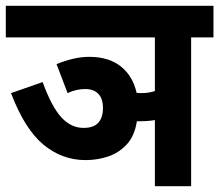

<svg xmlns="http://www.w3.org/2000/svg" viewBox="-20 -642 756 662"><path d="M175 -421Q202 -432 230.5 -439Q259 -446 288 -446Q355 -446 396.5 -413Q438 -380 451 -322Q459 -321 469 -321Q492 -321 514 -328V-513H0V-622H716V-513H639V0H514V-228Q491 -224 464 -224Q457 -224 452 -224Q444 -173 417 -144Q390 -115 353 -102.5Q316 -90 275 -90Q194 -90 129.5 -143.5Q65 -197 18 -321L127 -359Q158 -274 191.5 -237.5Q225 -201 268 -201Q303 -201 319 -219Q335 -237 335 -269Q335 -302 319 -318.5Q303 -335 274 -335Q258 -335 243 -331.5Q228 -328 213 -321Z"/></svg>

Font: Noto Sans Condensed
Style: Bold Italic
Weight: 700
Width: 3
Italic angle: -12°
Designer: Monotype Design Team
Foundry: Monotype Imaging Inc.
Version: Version 2.013; ttfautohint (v1.8.4.7-5d5b)